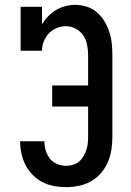

<svg xmlns="http://www.w3.org/2000/svg" viewBox="-20 -763 540 791"><path d="M253 8Q228 8 203 3.5Q178 -1 155.5 -12.5Q133 -24 115 -42Q97 -60 85.5 -82.5Q74 -105 68.5 -129.5Q63 -154 63 -179V-181H163V-180Q163 -161 168.5 -142.5Q174 -124 186 -109Q198 -94 216 -87Q234 -80 253 -80Q267 -80 280.5 -84Q294 -88 305 -97Q316 -106 323.5 -118.5Q331 -131 335.5 -144.5Q340 -158 341.5 -172Q343 -186 343 -200V-324H195V-411H343V-535Q343 -556 339 -577.5Q335 -599 323.5 -616.5Q312 -634 292.5 -644.5Q273 -655 252 -655Q232 -655 213.5 -647.5Q195 -640 181.5 -625.5Q168 -611 160.5 -592.5Q153 -574 153 -554H65V-735H153V-663Q164 -681 178.5 -696Q193 -711 210.5 -721.5Q228 -732 248.5 -737.5Q269 -743 289 -743Q314 -743 337.5 -735.5Q361 -728 379.5 -712Q398 -696 410.5 -675Q423 -654 430.5 -631Q438 -608 440.5 -583.5Q443 -559 443 -535V-200Q443 -173 439 -146.5Q435 -120 424.5 -95.5Q414 -71 396.5 -50.5Q379 -30 355.5 -16.5Q332 -3 305.5 2.5Q279 8 253 8Z"/></svg>

Font: Iosevka Curly Slab Semibold
Style: Regular
Weight: 600
Monospace: yes
Designer: Belleve Invis
Foundry: Belleve Invis
Version: Version 22.1.2; ttfautohint (v1.8.4)